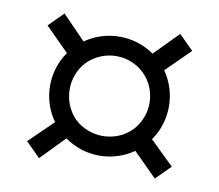

<svg xmlns="http://www.w3.org/2000/svg" viewBox="-56 -533 642 562"><g transform="rotate(10 264.5 -252.0)"><path d="M437 -37 480 -80 409 -149C452 -210 452 -293 409 -354L480 -424L437 -467L367 -396C306 -439 223 -439 162 -396L93 -467L50 -424L120 -354C77 -293 77 -210 121 -149L50 -80L93 -37L162 -108C223 -64 306 -64 367 -107ZM180 -167C135 -214 135 -290 180 -336C227 -382 303 -382 349 -336C395 -290 395 -214 349 -167C303 -122 227 -122 180 -167Z"/></g></svg>

Font: TitilliumText22L
Style: 250 wt
Weight: 300
Designer: Campivisivi
Foundry: Campivisivi
Version: 1.000